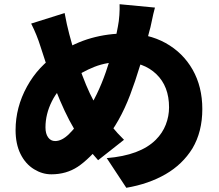

<svg xmlns="http://www.w3.org/2000/svg" viewBox="-20 -826 1040 912"><path d="M701 -726Q694 -691 689 -676Q647 -504 598 -375Q549 -246 476 -158Q404 -70 349.5 -34Q295 2 224 2Q181 2 142 -22Q101 -47 77.5 -94.5Q54 -142 54 -208Q54 -316 108 -414.5Q162 -513 255 -572Q335 -623 413.5 -645Q492 -667 578 -667Q684 -667 766 -622Q849 -576 895 -495Q941 -414 941 -308Q941 -200 894 -121Q847 -45 766.5 1.5Q686 48 580 66L487 -75Q646 -88 720 -162Q752 -194 767.5 -234Q783 -274 783 -316Q783 -416 722.5 -474Q662 -532 563 -532Q488 -532 428.5 -508.5Q369 -485 312 -444Q257 -406 226.5 -345Q196 -284 196 -221Q196 -191 208.5 -173.5Q221 -156 242 -156Q274 -156 308 -189.5Q342 -223 386 -286Q443 -369 483 -484.5Q523 -600 540 -700Q545 -724 547 -754.5Q549 -785 548 -806L716 -790Q708 -761 701 -726ZM309 -664Q335 -564 371 -468Q407 -372 442 -318Q508 -221 569 -162L446 -65Q386 -133 352 -183Q267 -306 173 -603Q155 -661 128 -714L287 -764Q297 -709 309 -664Z"/></svg>

Font: Merged Yaku Han JP Black
Style: Regular
Weight: 900
Designer: Ryoko NISHIZUKA 西塚涼子 (kana, bopomofo & ideographs); Paul D. Hunt (Latin, Greek & Cyrillic); Sandoll Communications 산돌커뮤니
Foundry: Adobe
Version: Version 2.004